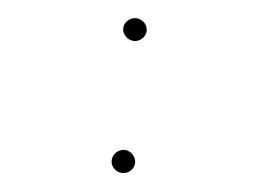

<svg xmlns="http://www.w3.org/2000/svg" viewBox="-38 -444 702 504"><g transform="rotate(5 312.5 -192.0)"><path d="M301 -336C318 -336 332 -350 332 -366C332 -383 317 -396 301 -396C285 -396 270 -383 270 -366C270 -350 285 -336 301 -336ZM301 12C318 12 332 -2 332 -18C332 -35 317 -49 301 -49C285 -49 270 -35 270 -18C270 -2 284 12 301 12Z"/></g></svg>

Font: Inconsolata Expanded ExtraLight
Style: Regular
Weight: 200
Width: 7
Monospace: yes
Designer: Raph Levien, Cyreal, Brenton Simpson
Foundry: Raph Levien, Cyreal, Google
Version: Version 3.100